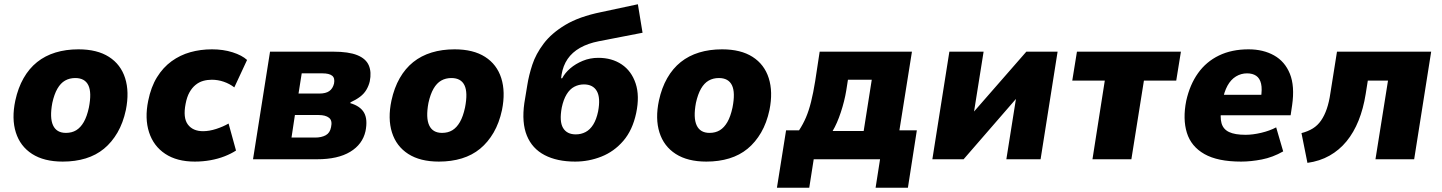

<svg xmlns="http://www.w3.org/2000/svg" viewBox="-20 -749 6781 903"><path d="M275 11Q187 11 131 -25Q75 -61 54.5 -126Q34 -191 52 -276Q65 -336 91 -381.5Q117 -427 154.5 -457Q192 -487 241 -502Q290 -517 349 -517Q437 -517 492.5 -481.5Q548 -446 568.5 -381.5Q589 -317 572 -232Q559 -171 532.5 -125.5Q506 -80 469 -49.5Q432 -19 383 -4Q334 11 275 11ZM290 -124Q318 -124 338.5 -136.5Q359 -149 374 -175Q389 -201 398 -243Q412 -314 395.5 -348Q379 -382 334 -382Q307 -382 286 -370Q265 -358 250 -332Q235 -306 226 -265Q213 -195 229.5 -159.5Q246 -124 290 -124Z M896 11Q812 11 757 -25.5Q702 -62 681 -127Q660 -192 677 -275Q690 -340 718.5 -386Q747 -432 787 -461Q827 -490 875 -503.5Q923 -517 977 -517Q1030 -517 1074 -503Q1118 -489 1142 -467L1082 -338Q1060 -355 1032.5 -364.5Q1005 -374 976 -374Q955 -374 935.5 -368.5Q916 -363 899.5 -349.5Q883 -336 871 -314.5Q859 -293 853 -261Q840 -195 863.5 -163.5Q887 -132 935 -132Q964 -132 996.5 -142.5Q1029 -153 1055 -168L1090 -41Q1067 -26 1036.5 -14Q1006 -2 970 4.5Q934 11 896 11Z M1170 0 1250 -506H1547Q1620 -506 1660.5 -489.5Q1701 -473 1714.5 -441.5Q1728 -410 1719 -366Q1714 -345 1703 -326.5Q1692 -308 1673.5 -294Q1655 -280 1629 -268L1627 -264Q1675 -250 1692.5 -218.5Q1710 -187 1699 -132Q1685 -70 1627 -35Q1569 0 1472 0ZM1351 -102H1462Q1492 -102 1512 -113Q1532 -124 1537 -151Q1544 -182 1527.5 -195Q1511 -208 1479 -208H1367ZM1384 -309H1482Q1512 -309 1528.5 -320.5Q1545 -332 1551 -356Q1556 -382 1542 -393Q1528 -404 1497 -404H1399Z M2044 11Q1956 11 1900 -25Q1844 -61 1823.5 -126Q1803 -191 1821 -276Q1834 -336 1860 -381.5Q1886 -427 1923.5 -457Q1961 -487 2010 -502Q2059 -517 2118 -517Q2206 -517 2261.5 -481.5Q2317 -446 2337.5 -381.5Q2358 -317 2341 -232Q2328 -171 2301.5 -125.5Q2275 -80 2238 -49.5Q2201 -19 2152 -4Q2103 11 2044 11ZM2059 -124Q2087 -124 2107.5 -136.5Q2128 -149 2143 -175Q2158 -201 2167 -243Q2181 -314 2164.5 -348Q2148 -382 2103 -382Q2076 -382 2055 -370Q2034 -358 2019 -332Q2004 -306 1995 -265Q1982 -195 1998.5 -159.5Q2015 -124 2059 -124Z M2685 11Q2600 11 2541.5 -19.5Q2483 -50 2458 -111Q2433 -172 2446 -264L2460 -349Q2467 -394 2483.5 -444.5Q2500 -495 2537 -544Q2574 -593 2639 -632Q2704 -671 2807 -692L2980 -729L3002 -595L2796 -555Q2745 -545 2708 -524Q2671 -503 2649.5 -471.5Q2628 -440 2621 -397L2619 -381H2624Q2637 -406 2662 -427.5Q2687 -449 2721 -463Q2755 -477 2794 -477Q2858 -477 2904 -446Q2950 -415 2969.5 -356.5Q2989 -298 2972 -217Q2955 -137 2911.5 -86.5Q2868 -36 2808.5 -12.5Q2749 11 2685 11ZM2688 -117Q2713 -117 2734 -128Q2755 -139 2770 -163Q2785 -187 2793 -225Q2805 -289 2787 -320.5Q2769 -352 2726 -352Q2702 -352 2681 -341Q2660 -330 2645 -305.5Q2630 -281 2622 -243Q2610 -178 2628 -147.5Q2646 -117 2688 -117Z M3302 11Q3214 11 3158 -25Q3102 -61 3081.5 -126Q3061 -191 3079 -276Q3092 -336 3118 -381.5Q3144 -427 3181.5 -457Q3219 -487 3268 -502Q3317 -517 3376 -517Q3464 -517 3519.5 -481.5Q3575 -446 3595.5 -381.5Q3616 -317 3599 -232Q3586 -171 3559.5 -125.5Q3533 -80 3496 -49.5Q3459 -19 3410 -4Q3361 11 3302 11ZM3317 -124Q3345 -124 3365.5 -136.5Q3386 -149 3401 -175Q3416 -201 3425 -243Q3439 -314 3422.5 -348Q3406 -382 3361 -382Q3334 -382 3313 -370Q3292 -358 3277 -332Q3262 -306 3253 -265Q3240 -195 3256.5 -159.5Q3273 -124 3317 -124Z M3634 134 3677 -136H3738Q3757 -165 3770.5 -196.5Q3784 -228 3794.5 -270Q3805 -312 3814 -368L3835 -506H4269L4210 -136H4292L4250 134H4098L4119 0H3807L3786 134ZM3896 -133H4042L4080 -374H3968L3960 -323Q3952 -274 3934.5 -221Q3917 -168 3896 -133Z M4365 0 4445 -506H4606L4558 -205H4544L4807 -506H4954L4874 0H4713L4761 -302H4774L4512 0Z M5118 0 5176 -370H5023L5045 -506H5534L5512 -370H5360L5301 0Z M5817 11Q5707 11 5644.5 -24.5Q5582 -60 5562 -124.5Q5542 -189 5559 -275Q5576 -351 5614.5 -405Q5653 -459 5713 -488Q5773 -517 5852 -517Q5921 -517 5972 -488.5Q6023 -460 6046.5 -402Q6070 -344 6057 -254L6050 -207H5697L5712 -303H5923L5910 -287Q5917 -330 5911 -355.5Q5905 -381 5888 -392.5Q5871 -404 5845 -404Q5817 -404 5793 -389.5Q5769 -375 5753 -346Q5737 -317 5729 -272L5725 -243Q5717 -198 5725 -169.5Q5733 -141 5760.5 -128Q5788 -115 5838 -115Q5872 -115 5912 -124.5Q5952 -134 5982 -150L6015 -37Q5966 -9 5914.5 1Q5863 11 5817 11Z M6129 17 6101 -123Q6132 -131 6154.5 -145Q6177 -159 6193 -182Q6209 -205 6220 -237Q6231 -269 6237 -311L6268 -506H6711L6631 0H6449L6508 -370H6413L6403 -307Q6392 -238 6369.5 -182Q6347 -126 6313 -84.5Q6279 -43 6233 -17Q6187 9 6129 17Z"/></svg>

Font: Nunito Sans 7pt SemiCondensed Black
Style: Italic
Weight: 900
Width: 4
Italic angle: -9°
Designer: Vernon Adams
Foundry: Vernon Adams
Version: Version 3.101;gftools[0.9.27]